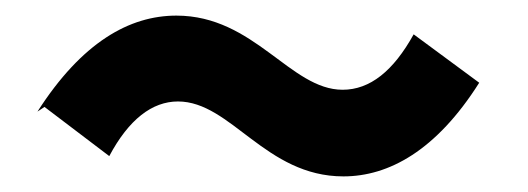

<svg xmlns="http://www.w3.org/2000/svg" viewBox="-20 -483 676 246"><path d="M37 -346 120 -283C145 -330 175 -353 208 -353C276 -353 320 -257 420 -257C478 -257 539 -290 594 -377L510 -439C484 -392 454 -368 419 -368C352 -368 306 -463 206 -463C146 -463 85 -429 28 -340Z"/></svg>

Font: GenEiGothic-pro-Regular
Style: Bold
Weight: 700
Designer: Ryoko NISHIZUKA (kana & ideographs); Paul D. Hunt (Latin, Greek & Cyrillic); Wenlong ZHANG (bopomofo); Sandoll Communica
Foundry: Adobe Systems Incorporated; o_tamon
Version: Version 1.000.140830